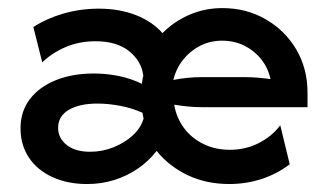

<svg xmlns="http://www.w3.org/2000/svg" viewBox="-20 -448 814 479"><path d="M197.2 11.1Q148.6 11.1 110.8 -6.2Q72.9 -23.6 52.1 -54.9Q31.2 -86.1 31.2 -127.8Q31.2 -170.1 54.5 -200.7Q77.8 -231.2 119.1 -247.9Q160.4 -264.6 213.9 -264.6Q246.5 -264.6 276.7 -258.3Q306.9 -252.1 334 -238.9Q334.7 -243.8 335.4 -249Q336.1 -254.2 337.5 -259Q333.3 -295.1 302.4 -320.1Q271.5 -345.1 218.1 -345.1Q177.8 -345.1 143.8 -330.6Q109.7 -316 85.4 -292.4L63.2 -380.6Q96.5 -402.1 138.5 -414.2Q180.6 -426.4 226.4 -426.4Q277.8 -426.4 318.8 -410.4Q359.7 -394.4 385.4 -365.3Q413.9 -394.4 452.4 -411.1Q491 -427.8 534.7 -427.8Q594.4 -427.8 642.7 -400Q691 -372.2 719.1 -324.7Q747.2 -277.1 747.2 -216.7V-180.6H484Q466.7 -180.6 449.3 -182.3Q431.9 -184 414.6 -186.8Q420.1 -154.2 438.9 -128.8Q457.6 -103.5 487.2 -88.9Q516.7 -74.3 553.5 -74.3Q593.1 -74.3 626 -91.3Q659 -108.3 679.2 -135.4L702.8 -38.2Q672.2 -14.6 633.3 -1.7Q594.4 11.1 552.1 11.1Q494.4 11.1 447.9 -11.1Q401.4 -33.3 370.8 -71.5Q350.7 -45.8 324 -27.4Q297.2 -9 265.3 1Q233.3 11.1 197.2 11.1ZM204.9 -69.4Q235.4 -69.4 263.2 -80.6Q291 -91.7 311.1 -110.1Q331.2 -128.5 338.2 -152.1L335.4 -166.7Q311.1 -177.8 281.2 -183.7Q251.4 -189.6 222.9 -189.6Q178.5 -189.6 151.7 -174Q125 -158.3 125 -129.2Q125 -103.5 146.2 -86.5Q167.4 -69.4 204.9 -69.4ZM412.5 -248.6Q429.9 -252.1 447.9 -253.8Q466 -255.6 484 -255.6H590.3Q607.6 -255.6 623.6 -254.2Q639.6 -252.8 654.9 -250.7Q648.6 -279.2 631.2 -300.7Q613.9 -322.2 588.9 -334.4Q563.9 -346.5 534 -346.5Q504.2 -346.5 479.2 -333.7Q454.2 -320.8 436.8 -299Q419.4 -277.1 412.5 -248.6Z"/></svg>

Font: Afacad Flux Medium
Style: Regular
Weight: 500
Designer: Kristian Moeller
Foundry: Dicotype
Version: Version 1.100